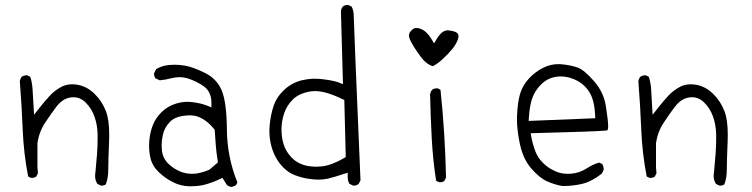

<svg xmlns="http://www.w3.org/2000/svg" viewBox="-20 -767 3040 776"><path d="M387.2 -17.1Q388.7 -16.6 391.8 -16.6Q395 -16.6 399.4 -17.8Q403.8 -19 407.7 -22Q417.5 -47.4 417.5 -81.1Q417.5 -114.7 420.9 -196.8Q421.4 -210.4 421.4 -222.7Q421.4 -283.2 408.2 -317.4Q392.1 -358.9 361.3 -388.7Q322.3 -426.3 271.5 -426.3Q248.5 -426.3 230 -417Q201.7 -402.3 181.2 -380.1Q160.6 -357.9 139.2 -330.6L117.7 -303.2L111.8 -403.3Q110.4 -431.2 102.5 -456.5L90.3 -462.4Q88.9 -462.9 86.4 -462.9Q84 -462.9 80.6 -461.9Q73.7 -460.9 67.9 -456.5Q61.5 -448.7 60.1 -438Q67.9 -340.8 71.8 -241.7Q75.7 -146.5 93.8 -53.7L105 -48.3Q106.4 -47.9 109.6 -47.9Q112.8 -47.9 117.4 -49.1Q122.1 -50.3 126.5 -53.2L133.3 -66.9L131.3 -90.3V-187.5Q137.7 -234.4 163.1 -272Q186.5 -307.6 208 -335.9Q237.3 -374 276.9 -374Q304.7 -374 326.7 -352.1Q350.1 -328.6 361.8 -295.9Q373.5 -263.2 374.5 -224.1Q374.5 -214.4 374.5 -205.1Q374.5 -176.8 372.1 -144Q369.6 -111.3 365.7 -70.3Q364.3 -63 364.3 -56.2Q364.3 -38.6 373.5 -23.9Z M772.5 -65.4Q763.7 -64.5 755.9 -64.5Q731.9 -64.5 710 -73.2Q680.2 -85.4 659.7 -106Q637.7 -127.9 634.3 -159.7Q633.3 -169.4 633.3 -179.7Q633.3 -199.2 637.7 -219.7Q644 -251.5 667.7 -275.4Q691.4 -299.3 744.6 -300.8Q746.1 -300.8 750.7 -300.8Q755.4 -300.8 763.7 -299.6Q772 -298.3 780.8 -295.2Q789.6 -292 797.9 -287.1Q822.8 -273.4 845.2 -245.6L847.7 -242.2L852.1 -180.7Q854 -152.8 860.8 -110.8L826.7 -81.5Q802.7 -70.3 772.5 -65.4ZM686 -505.4Q674.8 -505.4 664.1 -504.4Q635.3 -502 611.3 -487.8L603 -471.7Q602.5 -470.7 602.5 -467.5Q602.5 -464.4 603.8 -459.7Q605 -455.1 607.9 -450.7L625.5 -442.4Q648.4 -444.3 674.3 -451.2Q689 -455.1 705.8 -455.1Q722.7 -455.1 740.2 -449.7Q774.4 -438.5 802.7 -418.9Q821.3 -405.8 829.1 -384.8Q834.5 -370.1 834.5 -352.5V-333L816.4 -340.3Q793.5 -349.6 758.8 -354Q748.5 -355.5 738.3 -355.5Q715.3 -355.5 692.4 -348.6Q657.7 -338.4 632.3 -313Q609.9 -290.5 599.1 -264.6Q586.9 -235.8 583.5 -199.7Q582.5 -189 582.5 -177.7Q582.5 -153.3 587.9 -128.9Q595.7 -95.7 622.1 -70.8Q648.4 -45.9 679.4 -30.5Q710.4 -15.1 744.1 -14.2Q748 -14.2 752 -14.2Q781.7 -14.2 807.1 -20.5Q836.4 -28.3 868.2 -43L878.9 -48.3L897.5 -18.6Q905.8 -13.2 915 -11.2Q924.8 -13.2 934.1 -18.6L939.5 -29.8Q897.9 -132.3 897 -243.9Q896 -355.5 875.5 -402.8Q856 -448.2 809.6 -471.7Q760.3 -496.1 728.5 -501.5Q707.5 -505.4 686 -505.4Z M1282.2 -94.7Q1269 -93.3 1260 -93.3Q1251 -93.3 1245.1 -93.8Q1189 -96.7 1156.2 -132.8Q1134.8 -156.2 1126.2 -184.1Q1117.7 -211.9 1117.7 -244.1Q1117.7 -276.4 1128.2 -308.3Q1138.7 -340.3 1163.8 -365.2Q1189 -390.1 1236.8 -397.9Q1244.1 -398.9 1252.9 -398.9Q1297.4 -398.9 1364.3 -366.2L1371.6 -362.8L1377.4 -132.3L1371.1 -128.4Q1321.8 -99.6 1282.2 -94.7ZM1406.7 -17.1Q1407.7 -16.6 1411.1 -16.6Q1414.6 -16.6 1419.7 -18.3Q1424.8 -20 1429.7 -23.9L1437 -38.1Q1409.7 -677.7 1409.7 -703.1Q1409.7 -723.1 1401.4 -740.2L1388.2 -746.6Q1386.7 -747.1 1383.3 -747.1Q1379.9 -747.1 1375 -745.6Q1370.1 -744.1 1365.7 -740.7Q1359.4 -732.4 1357.9 -722.2L1366.2 -426.8L1347.7 -434.1Q1328.6 -441.4 1284.7 -446.8Q1269 -448.7 1258.3 -448.7Q1247.6 -448.7 1241.2 -448.7Q1220.2 -447.3 1199.2 -442.4Q1156.2 -431.6 1124 -399.4Q1096.7 -372.1 1085.9 -339.4Q1073.7 -302.7 1069.8 -259.8Q1068.8 -249 1068.8 -241.9Q1068.8 -234.9 1069.1 -226.1Q1069.3 -217.3 1071.3 -203.1Q1080.1 -144 1113.8 -102.5Q1138.7 -71.8 1172.4 -58.8Q1206.1 -45.9 1242.2 -42.5Q1254.9 -41 1267.1 -41Q1287.6 -41 1304.7 -44.9Q1333.5 -51.8 1367.7 -63.5L1385.3 -68.8V-50.8Q1385.3 -35.2 1392.6 -23.9Z M1830.6 -607.4Q1833 -614.7 1833 -620.6Q1833 -628.4 1828.6 -632.8Q1820.3 -641.1 1793.9 -644Q1792 -644.5 1789.6 -644.5Q1783.2 -644.5 1776.1 -641.6Q1769 -638.7 1761.2 -630.9Q1752.9 -622.6 1745.6 -610.4L1734.4 -591.8L1723.1 -610.4Q1704.1 -641.6 1679.2 -650.9Q1669.9 -653.8 1663.1 -653.8Q1657.2 -653.8 1653.8 -652.3Q1648.9 -649.9 1643.3 -644.5Q1637.7 -639.2 1635.3 -633.8Q1632.8 -628.4 1632.8 -624Q1632.8 -605.5 1666.5 -557.1Q1684.6 -530.8 1693.4 -522.2Q1702.1 -513.7 1710.4 -508.3Q1718.8 -502.9 1728.5 -499.5Q1744.1 -505.9 1766.1 -525.4Q1792 -549.3 1807.6 -568.4Q1823.2 -587.4 1830.6 -607.4ZM1754.4 -30.8Q1755.9 -30.3 1758.1 -30.3Q1760.3 -30.3 1763.7 -30.8Q1770 -31.7 1775.9 -35.6L1782.7 -49.8Q1778.8 -230.5 1760.3 -404.3L1749.5 -409.7Q1748 -410.2 1746.6 -410.2Q1733.9 -410.2 1726.1 -403.8Q1719.7 -395.5 1718.3 -384.8Q1720.2 -295.9 1724.9 -208.5Q1729.5 -121.1 1742.7 -36.1Z M2246.6 -458Q2265.6 -458 2285.2 -452.1Q2320.8 -441.4 2344.2 -417.5Q2363.8 -397.9 2373.5 -370.6Q2383.3 -343.3 2385.3 -302.2L2385.7 -289.1L2116.7 -278.3L2117.7 -293Q2120.6 -339.4 2130.9 -369.1Q2141.6 -400.4 2166.5 -425.3Q2198.7 -458 2246.6 -458ZM2287.1 -64.9Q2281.7 -64.5 2273.4 -64.5Q2265.1 -64.5 2252.2 -66.4Q2239.3 -68.4 2228.3 -73.2Q2217.3 -78.1 2209 -82.5Q2188.5 -94.2 2172.9 -110.4Q2153.8 -129.4 2143.8 -155.3Q2133.8 -181.2 2127.4 -213.4L2125 -228.5Q2397.5 -235.4 2433.1 -239.7L2434.6 -240.7Q2438 -243.7 2438 -255.9Q2438 -279.3 2428.7 -337.9Q2420.4 -393.6 2381.3 -438.5Q2341.8 -483.9 2315.4 -493.7Q2289.1 -503.4 2250 -507.3Q2243.7 -507.8 2236.8 -507.8Q2207 -507.8 2179.7 -495.1Q2144.5 -478.5 2118.2 -450.2Q2091.8 -421.9 2081.8 -387.2Q2071.8 -352.5 2069.8 -300.3Q2069.3 -293.9 2069.3 -287.1Q2069.3 -240.2 2081.1 -185.5Q2094.2 -124 2127 -86.4Q2160.6 -47.9 2190.4 -34.4Q2220.2 -21 2252.9 -15.1Q2296.9 -15.1 2334 -24.2Q2371.1 -33.2 2412.6 -65.4L2419.4 -79.6Q2419.9 -81.1 2419.9 -84.7Q2419.9 -88.4 2418.5 -93.8Q2417 -99.1 2414.1 -104L2401.9 -109.9Q2375.5 -102.5 2352.1 -86.9Q2321.8 -67.4 2287.1 -64.9Z M2887.2 -17.1Q2888.7 -16.6 2891.8 -16.6Q2895 -16.6 2899.4 -17.8Q2903.8 -19 2907.7 -22Q2917.5 -47.4 2917.5 -81.1Q2917.5 -114.7 2920.9 -196.8Q2921.4 -210.4 2921.4 -222.7Q2921.4 -283.2 2908.2 -317.4Q2892.1 -358.9 2861.3 -388.7Q2822.3 -426.3 2771.5 -426.3Q2748.5 -426.3 2730 -417Q2701.7 -402.3 2681.2 -380.1Q2660.6 -357.9 2639.2 -330.6L2617.7 -303.2L2611.8 -403.3Q2610.4 -431.2 2602.5 -456.5L2590.3 -462.4Q2588.9 -462.9 2586.4 -462.9Q2584 -462.9 2580.6 -461.9Q2573.7 -460.9 2567.9 -456.5Q2561.5 -448.7 2560.1 -438Q2567.9 -340.8 2571.8 -241.7Q2575.7 -146.5 2593.8 -53.7L2605 -48.3Q2606.4 -47.9 2609.6 -47.9Q2612.8 -47.9 2617.4 -49.1Q2622.1 -50.3 2626.5 -53.2L2633.3 -66.9L2631.3 -90.3V-187.5Q2637.7 -234.4 2663.1 -272Q2686.5 -307.6 2708 -335.9Q2737.3 -374 2776.9 -374Q2804.7 -374 2826.7 -352.1Q2850.1 -328.6 2861.8 -295.9Q2873.5 -263.2 2874.5 -224.1Q2874.5 -214.4 2874.5 -205.1Q2874.5 -176.8 2872.1 -144Q2869.6 -111.3 2865.7 -70.3Q2864.3 -63 2864.3 -56.2Q2864.3 -38.6 2873.5 -23.9Z"/></svg>

Font: NaikaiFont
Style: ExtraLight
Weight: 200
Version: Version 1.89